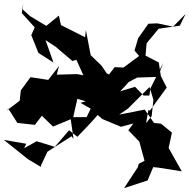

<svg xmlns="http://www.w3.org/2000/svg" viewBox="-94 -855 982 995"><path d="M573 -430 617 -453 740 -457 729 -531 660 -567 666 -631 728 -706 838 -722 868 -783 803 -717 721 -734 675 -732 622 -657 603 -593 627 -565 546 -505 500 -507 471 -469 459 -475 432 -515 376 -569 351 -699 347 -662 222 -725 211 -774 146 -721 61 -772 24 -806 26 -835 19 -787 86 -713 68 -673 105 -581 183 -531 142 -647 194 -613 281 -539 302 -545 338 -465 304 -471 200 -468 212 -513 156 -441 64 -455 14 -387 8 -333 -58 -283 -51 -292 -4 -218 87 -208 123 -255 181 -199 284 -242 307 -343 350 -330 323 -322 376 -292 355 -248H271L287 -135L277 -149L152 -69L119 1L118 10L51 -30L-74 -130L42 -110L31 -87L96 -123L190 -94L264 -180L307 -146C342 -184 379 -219 412 -259L437 -238L533 -198L597 -215L571 -180L628 -121L655 -22L625 -6L620 12L549 120L671 80L700 11L729 14L848 33L780 -88L797 -168L740 -214L704 -218L656 -287L524 -261L570 -293L681 -404L701 -338L692 -253L663 -217L675 -285L683 -282L770 -401L732 -476L752 -530L686 -398L680 -360H650L606 -405L529 -382C544 -398 559 -413 573 -430Z"/></svg>

Font: Hussar Lance
Style: ExBd
Weight: 700
Foundry: Cannot Into Space Fonts, PlusOne Fonts
Version: Version 2.270